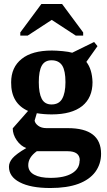

<svg xmlns="http://www.w3.org/2000/svg" viewBox="-20 -722 540 965"><path d="M125 -169 122 -164Q35 -202 36 -308Q36 -384 89 -426Q141 -468 241 -468Q262 -468 295 -465Q326 -462 343 -457L453 -511L470 -490L414 -411Q443 -374 445 -309Q445 -231 393 -189Q340 -147 240 -147Q201 -147 165 -153L154 -116Q156 -102 172 -90Q188 -78 214 -78H321Q488 -78 488 51Q488 102 459 142Q430 181 374 202Q317 223 233 223Q134 223 79 194Q25 166 25 116Q25 94 43 73Q61 52 112 22Q84 12 64 -17Q44 -46 44 -77ZM380 86 381 84Q381 38 319 38H165Q122 69 122 108Q122 140 152 156Q181 172 234 172Q304 172 342 149Q380 126 380 86ZM239 -197Q276 -197 292 -225Q309 -254 309 -309Q309 -366 293 -392Q276 -419 239 -419Q205 -419 190 -392Q175 -365 175 -309Q175 -254 190 -225Q205 -197 239 -197ZM82 -543V-559L188 -702H292L398 -559V-543H361L240 -622L119 -543Z"/></svg>

Font: Libra Serif Modern
Style: Bold
Weight: 700
Designer: Stefan Peev, Context Ltd
Foundry: Ascender Corporation
Version: Version 1.000